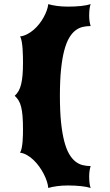

<svg xmlns="http://www.w3.org/2000/svg" viewBox="-20 -826 539 942"><path d="M78.1 -77.1Q83.5 -84.5 86.4 -99.4Q89.4 -114.3 90.8 -131.3Q92.3 -148.4 92.5 -164.8Q92.8 -181.2 92.8 -191.9Q92.8 -230 90.6 -256.3Q88.4 -282.7 83.7 -301.5Q79.1 -320.3 71.3 -333Q63.5 -345.7 52.2 -356Q63.5 -366.2 71.3 -379.9Q79.1 -393.6 83.7 -412.8Q88.4 -432.1 90.6 -457.8Q92.8 -483.4 92.8 -517.6Q92.8 -529.8 92.5 -548.8Q92.3 -567.9 90.8 -587.2Q89.4 -606.4 86.4 -623Q83.5 -639.6 78.1 -647Q96.2 -649.4 113.3 -658.2Q130.4 -667 145.3 -679.9Q160.2 -692.9 172.6 -708.7Q185.1 -724.6 194.3 -741.5Q203.6 -758.3 209.5 -774.9Q215.3 -791.5 216.8 -805.7Q234.9 -800.3 259.5 -796.9Q284.2 -793.5 314 -793.5Q348.1 -793.5 377.4 -796.6Q406.7 -799.8 424.8 -805.7Q421.4 -797.4 419.4 -782.2Q417.5 -767.1 417.5 -749.5Q417.5 -732.4 419.7 -719.7Q421.9 -707 424.8 -698.2Q404.8 -698.2 385.7 -693.8Q366.7 -689.5 349.9 -676.5Q333 -663.6 319.1 -639.9Q305.2 -616.2 295.2 -578.4Q285.2 -540.5 279.5 -485.8Q273.9 -431.2 273.9 -356Q273.9 -280.8 279.5 -226.1Q285.2 -171.4 295.2 -133.1Q305.2 -94.7 319.1 -70.8Q333 -46.9 349.9 -33.7Q366.7 -20.5 385.7 -15.9Q404.8 -11.2 424.8 -11.2Q421.9 -2.4 419.7 10.3Q417.5 22.9 417.5 40Q417.5 57.6 419.4 72.8Q421.4 87.9 424.8 96.2Q406.7 90.3 377.4 87.2Q348.1 84 314 84Q284.2 84 259.5 87.4Q234.9 90.8 216.8 96.2Q215.8 82 210.2 64.5Q204.6 46.9 195.1 28.3Q185.5 9.8 172.9 -8.1Q160.2 -25.9 145 -40.5Q129.9 -55.2 112.8 -64.9Q95.7 -74.7 78.1 -77.1Z"/></svg>

Font: Arbutus
Style: Regular
Weight: 400
Designer: Karolina Lach
Foundry: Sorkin Type Co.
Version: Version 1.002